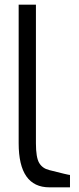

<svg xmlns="http://www.w3.org/2000/svg" viewBox="-20 -803 340 823"><path d="M60 -189V-783H134V-189Q134 -128 148 -104.5Q162 -81 191 -74Q273 -53 280 -53V0H192Q60 0 60 -189Z"/></svg>

Font: Mina
Style: Regular
Weight: 400
Version: Version 1.000